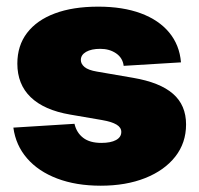

<svg xmlns="http://www.w3.org/2000/svg" viewBox="-20 -558 612 589"><path d="M289.1 11.7Q213.4 11.7 155.5 -10.3Q97.7 -32.2 63 -72.3Q28.3 -112.3 21 -166.5L208.5 -178.2Q214.8 -150.9 235.1 -135.3Q255.4 -119.6 291 -119.6Q319.8 -119.6 335.9 -128.4Q352.1 -137.2 352.1 -153.3Q352.1 -167 337.4 -175.8Q322.8 -184.6 292 -189.9L195.3 -206.5Q115.2 -220.2 74.2 -259.8Q33.2 -299.3 33.2 -362.8Q33.2 -418 63 -457Q92.8 -496.1 148.2 -516.8Q203.6 -537.6 281.2 -537.6Q356.9 -537.6 412.1 -517.1Q467.3 -496.6 499 -458.3Q530.8 -419.9 535.2 -366.7L359.4 -356Q356.4 -380.4 336.2 -394.3Q315.9 -408.2 287.6 -408.2Q260.3 -408.2 244.1 -398.9Q228 -389.6 228 -374Q228 -361.8 239.5 -352.3Q251 -342.8 277.3 -338.4L388.2 -319.3Q470.7 -305.2 510.7 -270.3Q550.8 -235.4 550.8 -176.3Q550.8 -119.6 517.6 -77.4Q484.4 -35.2 425.3 -11.7Q366.2 11.7 289.1 11.7Z"/></svg>

Font: Inter 24pt Black
Style: Regular
Weight: 900
Designer: Rasmus Andersson
Foundry: rsms
Version: Version 4.001;git-66647c0bb